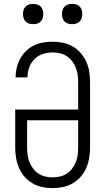

<svg xmlns="http://www.w3.org/2000/svg" viewBox="-20 -957 540 985"><path d="M250 8Q223 8 196.5 2.5Q170 -3 147 -16.5Q124 -30 106 -50.5Q88 -71 77.5 -95.5Q67 -120 62.5 -146.5Q58 -173 58 -200V-395H381V-535Q381 -554 378.5 -573Q376 -592 369 -609.5Q362 -627 350.5 -642.5Q339 -658 323 -668.5Q307 -679 288.5 -683.5Q270 -688 251 -688Q225 -688 200 -680Q175 -672 157 -654Q139 -636 130 -611.5Q121 -587 121 -561V-560H60V-562Q60 -586 66 -610.5Q72 -635 84 -656.5Q96 -678 114 -695.5Q132 -713 154.5 -724Q177 -735 201.5 -739Q226 -743 251 -743Q277 -743 303.5 -737.5Q330 -732 353.5 -718.5Q377 -705 394.5 -684.5Q412 -664 423 -639.5Q434 -615 438 -588.5Q442 -562 442 -535V-200Q442 -173 437.5 -146.5Q433 -120 422.5 -95.5Q412 -71 394 -50.5Q376 -30 353 -16.5Q330 -3 303.5 2.5Q277 8 250 8ZM250 -47Q269 -47 288 -51.5Q307 -56 323 -66.5Q339 -77 350.5 -92.5Q362 -108 369 -125.5Q376 -143 378.5 -162Q381 -181 381 -200V-340H119V-200Q119 -181 121.5 -162Q124 -143 131 -125.5Q138 -108 149.5 -92.5Q161 -77 177 -66.5Q193 -56 212 -51.5Q231 -47 250 -47ZM350 -833Q339 -833 329 -836Q319 -839 311.5 -846.5Q304 -854 301 -864Q298 -874 298 -885Q298 -896 301 -906Q304 -916 311.5 -923.5Q319 -931 329 -934Q339 -937 350 -937Q361 -937 371 -934Q381 -931 388.5 -923.5Q396 -916 399 -906Q402 -896 402 -885Q402 -874 399 -864Q396 -854 388.5 -846.5Q381 -839 371 -836Q361 -833 350 -833ZM150 -833Q139 -833 129 -836Q119 -839 111.5 -846.5Q104 -854 101 -864Q98 -874 98 -885Q98 -896 101 -906Q104 -916 111.5 -923.5Q119 -931 129 -934Q139 -937 150 -937Q161 -937 171 -934Q181 -931 188.5 -923.5Q196 -916 199 -906Q202 -896 202 -885Q202 -874 199 -864Q196 -854 188.5 -846.5Q181 -839 171 -836Q161 -833 150 -833Z"/></svg>

Font: Iosevka SS18 Light
Style: Regular
Weight: 300
Monospace: yes
Designer: Belleve Invis
Foundry: Belleve Invis
Version: Version 25.1.1; ttfautohint (v1.8.4)